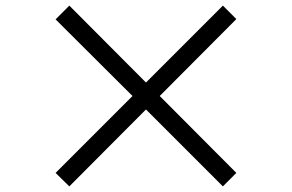

<svg xmlns="http://www.w3.org/2000/svg" viewBox="-20 -718 1040 684"><path d="M822 -102 549 -376 822 -650 774 -698 500 -424 227 -698 178 -649 452 -376 178 -102 227 -54 500 -328 774 -54Z"/></svg>

Font: Noto Sans CJK JP Regular
Style: Regular
Weight: 400
Designer: Ryoko NISHIZUKA (kana & ideographs); Paul D. Hunt (Latin, Greek & Cyrillic); Wenlong ZHANG (bopomofo); Sandoll Communica
Foundry: Adobe Systems Incorporated
Version: Version 1.001;PS 1.001;hotconv 1.0.78;makeotf.lib2.5.61930